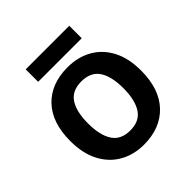

<svg xmlns="http://www.w3.org/2000/svg" viewBox="-188 -839 991 991"><g transform="rotate(-45 307.0 -343.5)"><path d="M565 -272Q565 -137 495 -63.5Q425 10 305 10Q231 10 173 -23Q115 -56 82 -119Q49 -182 49 -272Q49 -407 118.5 -479.5Q188 -552 308 -552Q383 -552 441 -519.5Q499 -487 532 -424.5Q565 -362 565 -272ZM178 -272Q178 -186 208.5 -139Q239 -92 307 -92Q375 -92 405.5 -139Q436 -186 436 -272Q436 -358 405.5 -404Q375 -450 306 -450Q239 -450 208.5 -404Q178 -358 178 -272ZM466 -697V-606H148V-697Z"/></g></svg>

Font: Noto Sans Bassa Vah SemiBold
Style: Regular
Weight: 600
Designer: Monotype Design Team
Foundry: Monotype Imaging Inc.
Version: Version 2.002; ttfautohint (v1.8.4.7-5d5b)